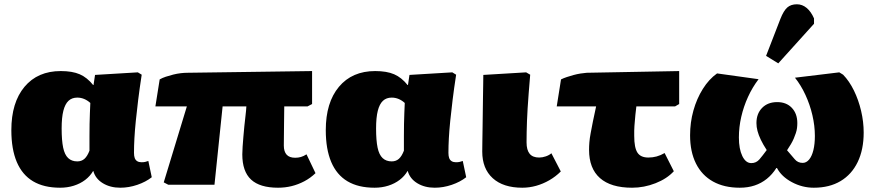

<svg xmlns="http://www.w3.org/2000/svg" viewBox="-20 -863 4087 897"><path d="M261 14Q185 14 134.5 -16Q84 -46 58.5 -106Q33 -166 33 -255Q33 -384 94.5 -457.5Q156 -531 264 -531Q318 -531 352.5 -516Q387 -501 415 -466H417L424 -513L624 -525L642 -514Q632 -449 625.5 -396Q619 -343 614.5 -298.5Q610 -254 608 -217.5Q606 -181 606 -149Q606 -134 609.5 -124.5Q613 -115 621 -110Q629 -105 641 -105Q651 -105 658 -106.5Q665 -108 673 -111L689 -35Q661 -13 621.5 0.5Q582 14 542 14Q495 14 460.5 -7Q426 -28 416 -64H415Q401 -40 378 -22.5Q355 -5 325 4.5Q295 14 261 14ZM341 -109Q361 -109 374.5 -121Q388 -133 398 -159Q398 -197 398 -227.5Q398 -258 398.5 -284.5Q399 -311 400 -335Q401 -359 402 -382Q389 -394 373.5 -400.5Q358 -407 341 -407Q316 -407 300 -392Q284 -377 276 -345.5Q268 -314 268 -263Q268 -207 275 -173.5Q282 -140 298.5 -124.5Q315 -109 341 -109Z M1279 14Q1194 14 1153 -24Q1112 -62 1112 -142Q1112 -157 1113.5 -178Q1115 -199 1117 -223.5Q1119 -248 1121.5 -273Q1124 -298 1127 -322.5Q1130 -347 1131 -366H1020L982 0H766L745 -11L853 -366H706L726 -492Q738 -499 754.5 -504.5Q771 -510 789 -514.5Q807 -519 824 -521Q841 -523 854 -523L1438 -531V-377L1417 -366H1308Q1308 -346 1307.5 -326Q1307 -306 1307 -284Q1307 -262 1306.5 -237.5Q1306 -213 1306 -183Q1306 -155 1319 -140.5Q1332 -126 1359 -126Q1373 -126 1385.5 -129.5Q1398 -133 1412 -142L1454 -54Q1430 -31 1401.5 -16Q1373 -1 1342.5 6.5Q1312 14 1279 14Z M1730 14Q1654 14 1603.5 -16Q1553 -46 1527.5 -106Q1502 -166 1502 -255Q1502 -384 1563.5 -457.5Q1625 -531 1733 -531Q1787 -531 1821.5 -516Q1856 -501 1884 -466H1886L1893 -513L2093 -525L2111 -514Q2101 -449 2094.5 -396Q2088 -343 2083.5 -298.5Q2079 -254 2077 -217.5Q2075 -181 2075 -149Q2075 -134 2078.5 -124.5Q2082 -115 2090 -110Q2098 -105 2110 -105Q2120 -105 2127 -106.5Q2134 -108 2142 -111L2158 -35Q2130 -13 2090.5 0.5Q2051 14 2011 14Q1964 14 1929.5 -7Q1895 -28 1885 -64H1884Q1870 -40 1847 -22.5Q1824 -5 1794 4.5Q1764 14 1730 14ZM1810 -109Q1830 -109 1843.5 -121Q1857 -133 1867 -159Q1867 -197 1867 -227.5Q1867 -258 1867.5 -284.5Q1868 -311 1869 -335Q1870 -359 1871 -382Q1858 -394 1842.5 -400.5Q1827 -407 1810 -407Q1785 -407 1769 -392Q1753 -377 1745 -345.5Q1737 -314 1737 -263Q1737 -207 1744 -173.5Q1751 -140 1767.5 -124.5Q1784 -109 1810 -109Z M2420 14Q2331 14 2282 -30.5Q2233 -75 2233 -155Q2233 -172 2233.5 -200.5Q2234 -229 2234.5 -265Q2235 -301 2235.5 -338.5Q2236 -376 2236.5 -411.5Q2237 -447 2237.5 -474Q2238 -501 2238 -513L2438 -525L2457 -514Q2453 -467 2450 -428Q2447 -389 2445 -357Q2443 -325 2442 -297.5Q2441 -270 2440.5 -245.5Q2440 -221 2440 -198Q2440 -162 2454.5 -144.5Q2469 -127 2499 -127Q2514 -127 2530 -132.5Q2546 -138 2556 -147L2600 -62Q2576 -38 2546.5 -21Q2517 -4 2485 5Q2453 14 2420 14Z M2933 14Q2834 14 2783 -31Q2732 -76 2732 -163Q2732 -180 2733.5 -198.5Q2735 -217 2739.5 -241Q2744 -265 2750 -295.5Q2756 -326 2765 -366H2581L2601 -492Q2613 -498 2628 -503Q2643 -508 2659.5 -512.5Q2676 -517 2692 -519.5Q2708 -522 2721 -523L3153 -531V-377L3134 -366H2953Q2950 -343 2948.5 -327Q2947 -311 2946 -298.5Q2945 -286 2944 -274.5Q2943 -263 2943 -252.5Q2943 -242 2943 -228Q2943 -173 2958 -150Q2973 -127 3009 -127Q3029 -127 3047.5 -132Q3066 -137 3085 -148L3128 -63Q3096 -28 3042.5 -7Q2989 14 2933 14Z M3436 14Q3363 14 3311 -15Q3259 -44 3231.5 -99Q3204 -154 3204 -231Q3204 -291 3219.5 -346.5Q3235 -402 3263.5 -447.5Q3292 -493 3330 -520L3524 -493Q3495 -455 3474.5 -410Q3454 -365 3443 -317Q3432 -269 3432 -221Q3432 -167 3448 -134Q3464 -101 3490 -101Q3513 -101 3528 -118.5Q3543 -136 3562 -162Q3545 -188 3534.5 -210Q3524 -232 3519 -251Q3514 -270 3514 -288Q3514 -332 3540.5 -359Q3567 -386 3611 -386Q3654 -386 3679.5 -359Q3705 -332 3705 -288Q3705 -276 3703.5 -264.5Q3702 -253 3698 -241Q3694 -229 3688.5 -216Q3683 -203 3675 -189.5Q3667 -176 3657 -161Q3679 -136 3693 -119Q3707 -102 3730 -102Q3747 -102 3760 -117.5Q3773 -133 3780 -161.5Q3787 -190 3787 -228Q3787 -275 3775.5 -324.5Q3764 -374 3743 -419.5Q3722 -465 3694 -500L3901 -525L3919 -514Q3948 -484 3969.5 -440Q3991 -396 4003 -345Q4015 -294 4015 -244Q4015 -164 3987 -106Q3959 -48 3907 -17Q3855 14 3782 14Q3728 14 3679.5 -12Q3631 -38 3610 -78H3607Q3588 -48 3562.5 -27.5Q3537 -7 3505.5 3.5Q3474 14 3436 14ZM3616 -567 3559 -602 3626 -775Q3641 -813 3658 -828Q3675 -843 3703 -843Q3728 -843 3748.5 -826Q3769 -809 3783 -777V-752Z"/></svg>

Font: Literata Black
Style: Regular
Weight: 900
Designer: Latin by Veronika Burian and Jose Scaglione. Greek by Irene Vlachou. Cyrillic by Vera Evstafieva.
Foundry: TypeTogether
Version: Version 3.103;gftools[0.9.29]